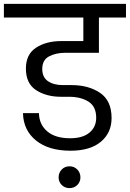

<svg xmlns="http://www.w3.org/2000/svg" viewBox="-47 -760 667 986"><path d="M170 -406Q170 -363 199.5 -343Q229 -323 276 -323H321Q408 -323 467 -283Q526 -243 526 -154Q526 -78 471 -32Q416 14 315 14Q203 14 138 -38.5Q73 -91 71 -179H153Q154 -121 195.5 -85.5Q237 -50 313 -50Q378 -50 412.5 -79Q447 -108 447 -155Q447 -213 407.5 -238Q368 -263 307 -263H266Q191 -263 138.5 -297Q86 -331 86 -408Q86 -481 138 -515Q190 -549 267 -549H381V-670H-27V-740H600V-670H461V-489H290Q240 -489 205 -470.5Q170 -452 170 -406ZM310 206Q286 206 270 190Q254 174 254 151Q254 127 270 110.5Q286 94 310 94Q334 94 350 110.5Q366 127 366 151Q366 174 350 190Q334 206 310 206Z"/></svg>

Font: Poppins A&M
Style: Regular-A&M
Weight: 400
Designer: Ninad Kale (Devanagari), Jonny Pinhorn (Latin)
Foundry: Indian Type Foundry
Version: 4.004